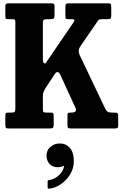

<svg xmlns="http://www.w3.org/2000/svg" viewBox="-20 -770 731 1151"><path d="M12 -23V-75.5Q12 -87.5 15.5 -91.2Q19 -95 30.5 -95H48.5Q65 -95 68.5 -99.8Q72 -104.5 72 -120V-638Q72 -650.5 68.5 -652.8Q65 -655 52.5 -655H30Q17.5 -655 14.8 -658.5Q12 -662 12 -675V-731Q12 -743 16.2 -746.5Q20.5 -750 32 -750H287Q298 -750 302.5 -746.8Q307 -743.5 307 -731.5V-680.5Q307 -664 302.8 -659.5Q298.5 -655 282.5 -655H261Q245 -655 241 -650Q237 -645 237 -628.5V-418.5Q237 -394.5 244.5 -390.5Q252 -386.5 260 -400.5L422.5 -638.5Q428.5 -648.5 425.2 -651.8Q422 -655 411.5 -655H393Q376.5 -655 374.2 -659Q372 -663 372 -679V-730.5Q372 -742.5 376 -746.2Q380 -750 391.5 -750H630Q642 -750 644.5 -744.8Q647 -739.5 647 -727.5V-680.5Q647 -665 643.8 -660Q640.5 -655 625.5 -655H596Q576 -655 571.5 -651Q567 -647 560.5 -636.5L459.5 -489Q452 -476 452 -465Q452 -454 457.5 -440L612.5 -115Q620 -103 627.5 -99Q635 -95 656.5 -95H668.5Q680 -95 684.2 -91.5Q688.5 -88 688.5 -75.5V-18.5Q688.5 -5.5 684.2 -2.8Q680 0 667 0H403.5Q391 0 387.8 -4Q384.5 -8 384.5 -20V-72.5Q384.5 -87 387 -91Q389.5 -95 403.5 -95H408Q426.5 -95 432 -101.8Q437.5 -108.5 435 -118L340 -325Q334.5 -336.5 325.8 -337.8Q317 -339 309 -327L252 -240.5Q246.5 -230.5 241.8 -220.5Q237 -210.5 237 -192.5V-115Q237 -101.5 241 -98.2Q245 -95 259 -95H283Q295.5 -95 298.8 -91Q302 -87 302 -74.5V-24Q302 -8 297.2 -4Q292.5 0 277.5 0H32Q18 0 15 -4.5Q12 -9 12 -23ZM259 161.5Q259 130 282.8 110Q306.5 90 338.5 90Q375 90 398.8 116.5Q422.5 143 422.5 197.5Q422.5 239 400.8 274.8Q379 310.5 345.5 333.8Q312 357 277.5 360.5Q270.5 361.5 268 360Q265.5 358.5 265.5 351V318.5Q265.5 310.5 275.5 309Q307 305 333 280.8Q359 256.5 363.5 229Q364 222.5 356 226.5Q345 232.5 325.5 232.5Q295 232.5 277 213Q259 193.5 259 161.5Z"/></svg>

Font: Besley* Condensed
Style: Bold
Weight: 700
Width: 3
Designer: Owen Earl
Foundry: indestructible type*
Version: Version 3.000; ttfautohint (v1.8.3)